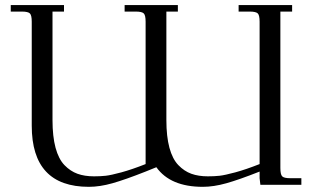

<svg xmlns="http://www.w3.org/2000/svg" viewBox="-20 -722 1216 750"><path d="M22 -676.8V-702.1H230V-676.8H185.1V-252.9Q185.1 -189 197 -144.8Q209 -100.6 231.9 -76.9Q254.9 -53.2 282.7 -43.2Q310.5 -33.2 347.2 -33.2Q372.1 -33.2 392.6 -35.4Q413.1 -37.6 454.3 -48.8Q495.6 -60.1 548.8 -81.1V-637.2Q548.8 -662.1 541.7 -669.4Q534.7 -676.8 509.8 -676.8H466.8V-702.1H674.8V-676.8H629.9V-252.9Q629.9 -189 641.8 -144.8Q653.8 -100.6 676.8 -76.9Q699.7 -53.2 727.5 -43.2Q755.4 -33.2 792 -33.2Q816.9 -33.2 837.4 -35.4Q857.9 -37.6 899.4 -48.8Q940.9 -60.1 994.1 -81.1V-637.2Q994.1 -662.1 987.1 -669.4Q980 -676.8 955.1 -676.8H912.1V-702.1H1121.1V-676.8H1075.2V-65.9Q1075.2 -40.5 1082.3 -33.2Q1089.4 -25.9 1113.8 -25.9H1157.2V0H997.1L994.1 -25.9V-51.8Q913.6 -20 864 -6.1Q814.5 7.8 772 7.8Q645.5 7.8 590.8 -68.8L548.8 -51.8Q468.3 -20 418.9 -6.1Q369.6 7.8 327.1 7.8Q104 7.8 104 -231V-637.2Q104 -662.1 96.9 -669.4Q89.8 -676.8 64.9 -676.8Z"/></svg>

Font: Dihjauti
Style: Regular
Weight: 400
Designer: T. Christopher White
Version: Version 3.0.0